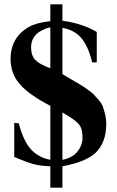

<svg xmlns="http://www.w3.org/2000/svg" viewBox="-20 -770 540 889"><path d="M269 -641V-427Q280 -420 309 -403Q338 -386 348.5 -380Q359 -374 381.5 -358.5Q404 -343 413 -333.5Q422 -324 436.5 -307.5Q451 -291 456.5 -275.5Q462 -260 467 -239.5Q472 -219 472 -196Q472 -109 421 -61Q376 -20 269 0V99H213V0Q167 -2 137.5 -9.5Q108 -17 46 -43V-201L67 -199Q88 -118 122.5 -79.5Q157 -41 213 -30V-280Q113 -332 71 -381Q29 -430 29 -496Q29 -599 117 -647Q150 -665 213 -672V-750H269V-674Q363 -661 428 -622V-481H407Q388 -558 355.5 -595Q323 -632 269 -641ZM213 -454V-644Q124 -621 124 -551Q124 -512 144.5 -491.5Q165 -471 213 -454ZM269 -249V-30Q315 -39 338.5 -68Q362 -97 362 -134Q362 -174 345.5 -194.5Q329 -215 269 -249Z"/></svg>

Font: STIX
Style: Bold
Weight: 700
Designer: MicroPress Inc., with final additions and corrections provided by Coen Hoffman, Elsevier (retired)
Version: Version 1.1.1